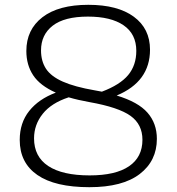

<svg xmlns="http://www.w3.org/2000/svg" viewBox="-20 -769 734 798"><path d="M351.5 9Q208.5 9 135.2 -41.8Q62 -92.5 62 -187.5Q62 -258.5 101.5 -308Q141 -357.5 212 -384Q146.5 -413 118 -456Q89.5 -499 89.5 -557Q89.5 -646 156.5 -697.5Q223.5 -749 347 -749Q469 -749 536.2 -699.5Q603.5 -650 603.5 -562.5Q603.5 -429.5 465 -372Q554.5 -345 593.2 -300.5Q632 -256 632 -192Q632 -100.5 560.8 -45.8Q489.5 9 351.5 9ZM374 -393.5Q389 -390.5 403.5 -388Q479 -416.5 512.8 -457.2Q546.5 -498 546.5 -557.5Q546.5 -627.5 493.8 -663.8Q441 -700 345.5 -700Q247.5 -700 199 -662.2Q150.5 -624.5 150.5 -559.5Q150.5 -515 171.2 -483.2Q192 -451.5 241 -429.8Q290 -408 374 -393.5ZM121.5 -194Q121.5 -118 180.5 -79Q239.5 -40 352.5 -40Q460.5 -40 516.2 -78Q572 -116 572 -188Q572 -252 522.5 -287.5Q473 -323 352.5 -344.5Q304.5 -353 265.5 -364.5Q193.5 -341 157.5 -295.8Q121.5 -250.5 121.5 -194Z"/></svg>

Font: Encode Sans Expanded Light
Style: Regular
Weight: 300
Width: 7
Designer: Multiple Designers
Foundry: Impallari Type
Version: Version 3.000; ttfautohint (v1.8.3) -l 8 -r 50 -G 200 -x 14 